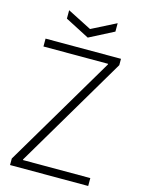

<svg xmlns="http://www.w3.org/2000/svg" viewBox="-136 -1005 795 1082"><g transform="rotate(15 261.5 -464.5)"><path d="M129 -929 270 -857 412 -929V-880L270 -807L129 -880ZM33 -38 419 -690V-694H42V-740H482V-703L96 -50V-46H489V0H33Z"/></g></svg>

Font: Encode Sans Narrow
Style: ExtraLight
Weight: 200
Designer: Pablo Impallari, Andres Torresi
Foundry: Pablo Impallari, Andres Torresi
Version: Version 1.000; ttfautohint (v1.00) -l 8 -r 50 -G 200 -x 14 -